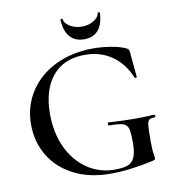

<svg xmlns="http://www.w3.org/2000/svg" viewBox="-89 -893 896 984"><g transform="rotate(-10 358.5 -401.0)"><path d="M49 -306Q49 -402 98.5 -477.5Q148 -553 234.5 -594.5Q321 -636 429 -636Q476 -636 523 -628Q570 -620 599 -606Q607 -602 609.5 -598Q612 -594 613 -583L625 -453Q625 -450 620 -449.5Q615 -449 613 -452Q583 -527 523 -569Q463 -611 382 -611Q272 -611 213 -539.5Q154 -468 154 -343Q154 -245 190 -168Q226 -91 289.5 -48Q353 -5 432 -5Q476 -5 500 -14Q524 -23 535.5 -49Q547 -75 547 -126Q547 -178 541 -198.5Q535 -219 514.5 -226Q494 -233 443 -233Q437 -233 437 -241Q437 -244 438.5 -246.5Q440 -249 442 -249Q525 -244 575 -244Q625 -244 679 -247Q681 -247 682.5 -244.5Q684 -242 684 -240Q684 -233 679 -233Q659 -234 650.5 -226.5Q642 -219 640 -196.5Q638 -174 638 -116Q638 -71 641.5 -52Q645 -33 645 -28Q645 -22 643 -20.5Q641 -19 633 -16Q507 12 408 12Q298 12 216.5 -30Q135 -72 92 -144.5Q49 -217 49 -306ZM291 -810Q291 -813 296 -813.5Q301 -814 302 -812Q304 -790 331 -773Q358 -756 394 -756Q429 -756 456 -773Q483 -790 485 -812Q485 -814 489 -814Q491 -814 493.5 -812.5Q496 -811 496 -810Q494 -752 468 -721Q442 -690 394 -690Q346 -690 319.5 -721Q293 -752 291 -810Z"/></g></svg>

Font: Cormorant Unicase SemiBold
Style: Regular
Weight: 600
Designer: Christian Thalmann (Catharsis Fonts)
Foundry: Catharsis Fonts
Version: Version 4.000